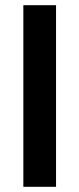

<svg xmlns="http://www.w3.org/2000/svg" viewBox="-20 -720 306 740"><path d="M70 0V-700H196V0Z"/></svg>

Font: Space 7353
Style: Regular
Weight: 400
Designer: Christine Claussen + Ruben Lyon  (Space 7353)
Version: Version 1.000;FEAKit 1.0